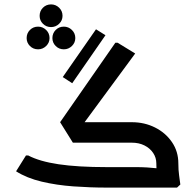

<svg xmlns="http://www.w3.org/2000/svg" viewBox="-20 -852 892 872"><path d="M334 -256 253 -297 504 -658H514L594 -609ZM465 0Q390 0 313.5 -5.5Q237 -11 169.5 -27Q102 -43 53 -74L98 -146H108Q159 -119 246 -106Q333 -93 465 -93H545V0ZM545 0V-93H599Q624 -93 648.5 -91.5Q673 -90 689 -88Q705 -86 705 -86V0ZM690 -110Q690 -136 675.5 -157.5Q661 -179 636 -191.5Q611 -204 579 -204H464V-215L474 -297H579Q636 -297 684 -273Q732 -249 761 -206.5Q790 -164 790 -110ZM700 0Q697 -22 693.5 -49.5Q690 -77 690 -110H790Q790 -79 793.5 -55Q797 -31 799 -14L784 0ZM311 -204 253 -297H556V-204ZM308 -474 265 -502 416 -719 459 -692ZM153 -628Q131 -628 116 -643Q101 -658 101 -679Q101 -701 116 -716Q131 -731 153 -731Q174 -731 189.5 -716Q205 -701 205 -679Q205 -658 189.5 -643Q174 -628 153 -628ZM270 -628Q248 -628 233 -643Q218 -658 218 -679Q218 -701 233 -716Q248 -731 270 -731Q291 -731 306.5 -716Q322 -701 322 -679Q322 -658 306.5 -643Q291 -628 270 -628ZM212 -729Q190 -729 175 -744Q160 -759 160 -780Q160 -802 175 -817Q190 -832 212 -832Q233 -832 248.5 -817Q264 -802 264 -780Q264 -759 248.5 -744Q233 -729 212 -729Z"/></svg>

Font: Fustat SemiBold
Style: Regular
Weight: 600
Designer: Mohamed Gaber, Khaled Hosny, Laura Garcia Mut
Foundry: Kief Type Foundry, Alif Type Foundry, Hard Type Foundry
Version: Version 1.007